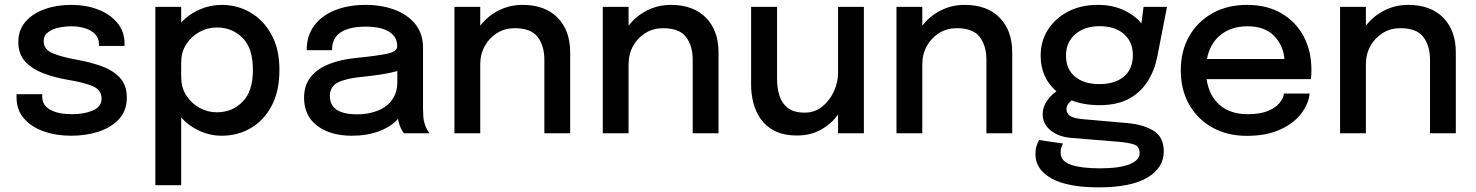

<svg xmlns="http://www.w3.org/2000/svg" viewBox="-20 -560 6205 807"><path d="M280 10.5Q216.5 10.5 164.2 -7.8Q112 -26 80.8 -62Q49.5 -98 49.5 -150.5V-164H157.5V-154Q157.5 -117.5 191 -98.8Q224.5 -80 283 -80Q334 -80 370.5 -95.8Q407 -111.5 407 -145.5Q407 -181.5 371.2 -197.2Q335.5 -213 263 -225Q210.5 -234 163.5 -251.5Q116.5 -269 86.8 -300.5Q57 -332 57 -383.5Q57 -433.5 87 -468.5Q117 -503.5 167.8 -521.5Q218.5 -539.5 280.5 -539.5Q340 -539.5 390.8 -520.5Q441.5 -501.5 472.5 -464.8Q503.5 -428 503.5 -376V-367H396V-374Q396 -400 379.5 -416.8Q363 -433.5 336.8 -441.5Q310.5 -449.5 281 -449.5Q254 -449.5 226.8 -443.8Q199.5 -438 181.5 -424.2Q163.5 -410.5 163.5 -387Q163.5 -351.5 202.2 -335.8Q241 -320 305 -308.5Q357 -299.5 404.5 -282.8Q452 -266 482.5 -234.8Q513 -203.5 513 -150Q513 -95 480.2 -59.5Q447.5 -24 394.5 -6.8Q341.5 10.5 280 10.5Z M633 218.5V-531H741.5V-465.5Q774 -500.5 818.8 -520Q863.5 -539.5 912.5 -539.5Q977 -539.5 1032 -507.8Q1087 -476 1120.8 -415Q1154.5 -354 1154.5 -266.5Q1154.5 -176.5 1121.5 -114.8Q1088.5 -53 1033.5 -21.2Q978.5 10.5 912.5 10.5Q863.5 10.5 818.8 -9.8Q774 -30 741.5 -66V218.5ZM742 -232.5Q742 -191.5 763 -158.8Q784 -126 818.2 -107Q852.5 -88 891.5 -88Q955.5 -88 999.2 -131.8Q1043 -175.5 1043 -266.5Q1043 -358 999.2 -401.2Q955.5 -444.5 891.5 -444.5Q852.5 -444.5 818.5 -425.8Q784.5 -407 763.2 -374.5Q742 -342 742 -301H741.5V-237.5H742Z M1458.5 10.5Q1368.5 10.5 1313.2 -31.5Q1258 -73.5 1258 -148.5Q1258 -202 1286.2 -237Q1314.5 -272 1364.2 -291.2Q1414 -310.5 1477.5 -316.5Q1571.5 -326 1610.5 -335Q1649.5 -344 1649.5 -364.5V-365.5Q1649.5 -406 1615 -427Q1580.5 -448 1516.5 -448Q1449 -448 1412.2 -424.2Q1375.5 -400.5 1375.5 -349H1269Q1269 -410 1300.8 -452.5Q1332.5 -495 1388.5 -517.2Q1444.5 -539.5 1517 -539.5Q1583.5 -539.5 1638.2 -519.2Q1693 -499 1725.5 -459Q1758 -419 1758 -359.5V-106Q1758 -87.5 1759.2 -70.2Q1760.5 -53 1765 -39.5Q1769.5 -24 1775.8 -13.8Q1782 -3.5 1786 0H1678Q1675 -3 1669.2 -12.8Q1663.5 -22.5 1659 -35.5Q1655 -46.5 1653 -60.5Q1624.5 -28 1574.2 -8.8Q1524 10.5 1458.5 10.5ZM1481 -79.5Q1527.5 -79.5 1566 -94.2Q1604.5 -109 1627.2 -139.2Q1650 -169.5 1650 -215.5V-261.5Q1619 -252.5 1580.5 -246.8Q1542 -241 1502 -237Q1434.5 -230.5 1400.5 -213.5Q1366.5 -196.5 1366.5 -156.5Q1366.5 -79.5 1481 -79.5Z M1890 0V-531H1998.5V-452Q2029.5 -492.5 2076 -516Q2122.5 -539.5 2176.5 -539.5Q2270.5 -539.5 2323.5 -485.8Q2376.5 -432 2376.5 -339.5V0H2268V-309.5Q2268 -367.5 2240 -404.5Q2212 -441.5 2143 -441.5Q2102.5 -441.5 2069.8 -421.5Q2037 -401.5 2017.8 -367Q1998.5 -332.5 1998.5 -289.5V0Z M2513.5 0V-531H2622V-452Q2653 -492.5 2699.5 -516Q2746 -539.5 2800 -539.5Q2894 -539.5 2947 -485.8Q3000 -432 3000 -339.5V0H2891.5V-309.5Q2891.5 -367.5 2863.5 -404.5Q2835.5 -441.5 2766.5 -441.5Q2726 -441.5 2693.2 -421.5Q2660.5 -401.5 2641.2 -367Q2622 -332.5 2622 -289.5V0Z M3330.5 9.5Q3274 9.5 3236.2 -9.8Q3198.5 -29 3177 -60.2Q3155.5 -91.5 3146.2 -128.8Q3137 -166 3137 -201.5V-531H3246V-229Q3246 -190.5 3256 -158.2Q3266 -126 3291.2 -106.2Q3316.5 -86.5 3362 -86.5Q3404.5 -86.5 3436 -112Q3467.5 -137.5 3485 -176Q3502.5 -214.5 3502.5 -253.5V-531H3611V0H3502.5V-78.5Q3474 -39 3430.2 -14.8Q3386.5 9.5 3330.5 9.5Z M3748 0V-531H3856.5V-452Q3887.5 -492.5 3934 -516Q3980.5 -539.5 4034.5 -539.5Q4128.5 -539.5 4181.5 -485.8Q4234.5 -432 4234.5 -339.5V0H4126V-309.5Q4126 -367.5 4098 -404.5Q4070 -441.5 4001 -441.5Q3960.5 -441.5 3927.8 -421.5Q3895 -401.5 3875.8 -367Q3856.5 -332.5 3856.5 -289.5V0Z M4720 -42.5Q4787 -36.5 4829.2 -10Q4871.5 16.5 4871.5 77Q4871.5 145.5 4802.5 186.5Q4733.5 227.5 4597.5 227.5Q4467.5 227.5 4399.8 190Q4332 152.5 4332 88Q4332 69 4336.5 53.8Q4341 38.5 4347.5 28.5L4448.5 43.5Q4444.5 48.5 4441.2 58.5Q4438 68.5 4438 82Q4438 117.5 4481.5 132.5Q4525 147.5 4602 147.5Q4686.5 147.5 4728.2 130.2Q4770 113 4770 83.5Q4770 54 4744.5 46.5Q4719 39 4683 36L4481.5 19.5Q4429 15 4395.8 -12Q4362.5 -39 4362.5 -80Q4362.5 -111.5 4381.8 -137.8Q4401 -164 4420.5 -176Q4354 -233 4354 -326Q4354 -387.5 4385 -435.8Q4416 -484 4470 -511.8Q4524 -539.5 4594 -539.5Q4656.5 -539.5 4704.5 -516.8Q4752.5 -494 4777.5 -461L4786.5 -531H4885L4844.5 -323.5Q4833.5 -265.5 4804.2 -218.8Q4775 -172 4725.2 -145Q4675.5 -118 4601.5 -118Q4536 -118 4484 -138Q4475.5 -131.5 4469 -122Q4462.5 -112.5 4462.5 -101.5Q4462.5 -84.5 4476.8 -73.5Q4491 -62.5 4532.5 -59ZM4601 -206.5Q4666 -206.5 4703.8 -238Q4741.5 -269.5 4741.5 -328Q4741.5 -384.5 4703.8 -417.2Q4666 -450 4601.5 -450Q4539.5 -450 4500 -416.5Q4460.5 -383 4460.5 -326.5Q4460.5 -269.5 4498.2 -238Q4536 -206.5 4601 -206.5Z M5484.5 -167Q5480.5 -124 5449.5 -83Q5418.5 -42 5361 -15.5Q5303.5 11 5221 11Q5138.5 11 5075.8 -24Q5013 -59 4978 -121Q4943 -183 4943 -264Q4943 -346 4978.5 -408Q5014 -470 5076.8 -504.8Q5139.5 -539.5 5221.5 -539.5Q5304.5 -539.5 5365.2 -504.5Q5426 -469.5 5459 -408Q5492 -346.5 5492 -266.5Q5492 -257.5 5491.5 -244.8Q5491 -232 5490 -227.5H5051.5Q5061.5 -158 5106.2 -119Q5151 -80 5224.5 -80Q5276 -80 5308.8 -93.5Q5341.5 -107 5358 -127Q5374.5 -147 5376.5 -167ZM5222.5 -449.5Q5155 -449.5 5110 -413Q5065 -376.5 5053 -312H5378.5Q5374.5 -368 5335.5 -408.8Q5296.5 -449.5 5222.5 -449.5Z M5612.5 0V-531H5721V-452Q5752 -492.5 5798.5 -516Q5845 -539.5 5899 -539.5Q5993 -539.5 6046 -485.8Q6099 -432 6099 -339.5V0H5990.5V-309.5Q5990.5 -367.5 5962.5 -404.5Q5934.5 -441.5 5865.5 -441.5Q5825 -441.5 5792.2 -421.5Q5759.5 -401.5 5740.2 -367Q5721 -332.5 5721 -289.5V0Z"/></svg>

Font: Epilogue Medium
Style: Regular
Weight: 500
Designer: Tyler Finck
Foundry: Etcetera Type Co
Version: Version 2.111; ttfautohint (v1.8.3)